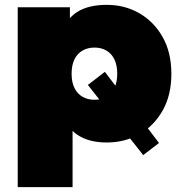

<svg xmlns="http://www.w3.org/2000/svg" viewBox="-20 -577 746 791"><path d="M420 10Q347 10 300.5 -20.5Q254 -51 232 -113.5Q210 -176 210 -273Q210 -372 230.5 -434.5Q251 -497 297 -527Q343 -557 420 -557Q494 -557 554 -522.5Q614 -488 650 -424.5Q686 -361 686 -273Q686 -185 650 -121.5Q614 -58 554 -24Q494 10 420 10ZM53 194V-547H268V-473L269 -273L279 -73V194ZM369 -166Q397 -166 418 -178Q439 -190 451 -214Q463 -238 463 -273Q463 -309 451 -333Q439 -357 418 -369Q397 -381 369 -381Q342 -381 320.5 -369Q299 -357 287 -333Q275 -309 275 -273Q275 -238 287 -214Q299 -190 320.5 -178Q342 -166 369 -166ZM635 12 570 62 342 -227 412 -281Z"/></svg>

Font: MOST Montserrat Black
Style: Regular
Weight: 900
Designer: Julieta Ulanovsky
Foundry: Julieta Ulanovsky
Version: Version 8.000;March 11, 2024;FontCreator 15.0.0.2926 64-bit